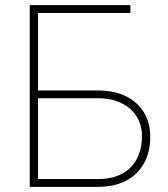

<svg xmlns="http://www.w3.org/2000/svg" viewBox="-20 -727 654 747"><path d="M95.7 -707H487.3V-676.8H127.9V-375H361.3Q423.3 -375 469.2 -352.8Q515.1 -330.6 539.8 -289.8Q564.5 -249 564.5 -194.3Q564.5 -135.3 540 -91.3Q515.6 -47.4 470 -23.7Q424.3 0 361.3 0H95.7ZM532.2 -198.2Q532.2 -241.2 511 -274.7Q489.7 -308.1 451.2 -326.4Q412.6 -344.7 361.3 -344.7H127.9V-30.3H361.3Q415.5 -30.3 453.9 -50.5Q492.2 -70.8 512.2 -108.6Q532.2 -146.5 532.2 -198.2Z"/></svg>

Font: Pretendard Std Thin
Style: Regular
Weight: 100
Designer: Base glyphs from Inter by Rasmus Andersson; Hangeul glyphs from Noto Sans CJK(Source Han Sans) by Jang Soo-young and Kan
Foundry: Kil Hyung-jin
Version: Version 1.309